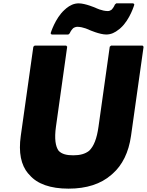

<svg xmlns="http://www.w3.org/2000/svg" viewBox="-20 -1104 877 1146"><path d="M643 -832 635 -825 568 -348C558 -276 540 -231 512 -204C488 -185 457 -177 417 -177C378 -177 349 -184 330 -204C311 -230 304 -276 314 -348L381 -825L375 -832H187L179 -825L104 -293C90 -194 105 -119 149 -67H150L156 -60C202 -6 281 22 389 22C497 22 582 -6 644 -60L652 -67C710 -118 748 -194 762 -293L837 -825L831 -832ZM514 -925C514 -925 575 -898 614 -898C643 -898 667 -910 689 -928L692 -930L700 -937C756 -987 782 -1077 782 -1077L776 -1084H674L666 -1077C666 -1077 659 -1059 646 -1046C640 -1042 633 -1038 624 -1038C588 -1038 551 -1057 551 -1057C551 -1057 489 -1084 450 -1084C421 -1084 397 -1072 375 -1054L373 -1052L365 -1045C309 -995 282 -905 282 -905L288 -898H388L396 -905C396 -905 402 -921 416 -935C421 -939 432 -944 441 -944C477 -944 514 -925 514 -925Z"/></svg>

Font: Hussar Woodtype
Style: BlkObl
Weight: 900
Foundry: Cannot Into Space Fonts
Version: Version 1.07